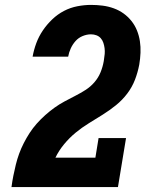

<svg xmlns="http://www.w3.org/2000/svg" viewBox="-20 -763 640 783"><path d="M26 0 27 -1Q30 -24 34.5 -46.5Q39 -69 44.5 -91.5Q50 -114 58 -136Q66 -158 77 -179.5Q88 -201 101 -221Q114 -241 130 -259Q146 -277 164.5 -293.5Q183 -310 202.5 -324Q222 -338 243.5 -349.5Q265 -361 286.5 -372Q308 -383 328.5 -396Q349 -409 365 -427.5Q381 -446 390 -468Q399 -490 403 -513Q403 -515 403.5 -516.5Q404 -518 404 -520Q406 -531 407 -543Q408 -555 406.5 -566.5Q405 -578 401.5 -588.5Q398 -599 391 -607Q384 -615 373.5 -619Q363 -623 351 -623Q334 -623 317 -616Q300 -609 288 -595.5Q276 -582 268.5 -565.5Q261 -549 258 -532H113Q118 -560 128 -587Q138 -614 154.5 -638.5Q171 -663 193 -684Q215 -705 241 -718.5Q267 -732 295.5 -737.5Q324 -743 351 -743Q375 -743 398.5 -740Q422 -737 444 -729Q466 -721 484 -708Q502 -695 516 -677.5Q530 -660 538.5 -639Q547 -618 550.5 -595Q554 -572 553 -548Q552 -524 548 -500Q542 -468 530.5 -438Q519 -408 499 -381.5Q479 -355 453 -334Q427 -313 399 -295.5Q371 -278 342.5 -260.5Q314 -243 288.5 -222Q263 -201 241.5 -175Q220 -149 206 -120H369L382 -200H494L461 0Z"/></svg>

Font: Iosevka Slab Heavy Extended
Style: Italic
Weight: 900
Width: 7
Italic angle: -9°
Monospace: yes
Designer: Belleve Invis
Foundry: Belleve Invis
Version: Version 11.1.0; ttfautohint (v1.8.3)